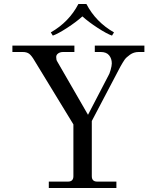

<svg xmlns="http://www.w3.org/2000/svg" viewBox="-20 -940 768 960"><path d="M234 -778Q325 -830 372 -920H412Q459 -830 550 -778L540 -762Q514 -771 468.5 -800.5Q423 -830 392 -858Q361 -830 315.5 -800.5Q270 -771 244 -762ZM224 0V-32H320Q347 -32 347 -59V-318L153 -636Q138 -662 126 -671Q114 -680 94 -680H42V-712H352V-680H296Q281 -680 271 -673Q261 -666 261 -655Q261 -640 266 -633L420 -366L522 -562Q527 -569 533 -590Q539 -611 539 -623Q539 -647 525.5 -663.5Q512 -680 484 -680H454V-712H702V-680H673Q649 -680 630 -666.5Q611 -653 603 -641.5Q595 -630 582 -607L439 -335V-59Q439 -32 466 -32H562V0Z"/></svg>

Font: Old Standard TT
Style: Regular
Weight: 400
Designer: Alexey Kryukov <alexios@thessalonica.org.ru>
Version: Version 2.2